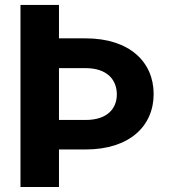

<svg xmlns="http://www.w3.org/2000/svg" viewBox="-20 -747 711 767"><path d="M61.8 -727.3V0H215.6V-149.9H322.1C497.5 -149.9 593.8 -243.6 593.8 -371.4C593.8 -499.3 497.5 -593.8 322.1 -593.8H215.6V-727.3ZM215.6 -267.8V-474.8H322.1C409.4 -474.8 446.7 -426.8 446.7 -370C446.7 -313.9 409.4 -267.8 322.1 -267.8Z"/></svg>

Font: Karasuma Gothic
Style: Bold
Weight: 700
Designer: Rasmus Andersson / Ryoko Nishizuka
Foundry: Genbu
Version: Version 1.00